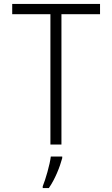

<svg xmlns="http://www.w3.org/2000/svg" viewBox="-20 -734 570 975"><path d="M236 0H292V-662H488V-714H42V-662H236ZM197 212V221H228C259 177 284 114 296 69V61H238C233 103 211 178 197 212Z"/></svg>

Font: Noto Sans Mono Condensed Light
Style: Regular
Weight: 300
Width: 3
Designer: Monotype Design Team
Foundry: Monotype Imaging Inc.
Version: Version 2.014